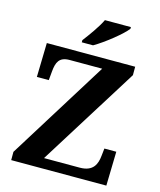

<svg xmlns="http://www.w3.org/2000/svg" viewBox="-134 -1026 933 1121"><g transform="rotate(15 333.0 -465.5)"><path d="M262 -784V-771H330C393 -807 491 -886 516 -921V-931H359C338 -886 291 -822 262 -784ZM42 0H617L622 -206H550L545 -161C540 -111 522 -61 440 -61H224L600 -663V-714H66L61 -508H133L138 -562C143 -617 157 -653 220 -653H417L42 -50Z"/></g></svg>

Font: Noto Serif Test
Style: Bold
Weight: 700
Version: Version 1.000